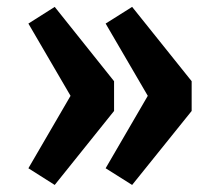

<svg xmlns="http://www.w3.org/2000/svg" viewBox="-20 -568 640 558"><path d="M409.5 -289.5 287 -499.5 364 -548 537 -332V-245.5L364 -30.5L287 -79ZM185 -289.5 62.5 -499.5 139 -548 311.5 -332V-245.5L139 -30.5L62.5 -79Z"/></svg>

Font: Fira Code Light SemiBold
Style: Regular
Weight: 600
Monospace: yes
Version: Version 5.002